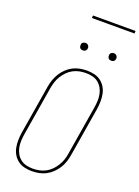

<svg xmlns="http://www.w3.org/2000/svg" viewBox="-199 -1181 923 1271"><g transform="rotate(20 262.5 -545.5)"><path d="M196 8Q169 8 143.5 2Q118 -4 98 -19Q78 -34 65 -55.5Q52 -77 47 -102.5Q42 -128 42.5 -154.5Q43 -181 47 -208L104 -553Q108 -578 116.5 -602.5Q125 -627 138.5 -649Q152 -671 171.5 -690Q191 -709 214 -721Q237 -733 262.5 -738Q288 -743 313 -743Q340 -743 365.5 -737Q391 -731 411 -716Q431 -701 444 -679.5Q457 -658 462 -632.5Q467 -607 466.5 -580.5Q466 -554 462 -527L405 -182Q401 -157 393 -132.5Q385 -108 371 -86Q357 -64 337.5 -45Q318 -26 295 -14Q272 -2 246.5 3Q221 8 196 8ZM197 -10Q219 -10 242 -14.5Q265 -19 286.5 -30.5Q308 -42 325 -59.5Q342 -77 354.5 -97.5Q367 -118 374.5 -140Q382 -162 385 -185L442 -530Q446 -554 447 -578Q448 -602 443.5 -624.5Q439 -647 428 -666.5Q417 -686 399.5 -700Q382 -714 359 -719.5Q336 -725 312 -725Q290 -725 267 -720.5Q244 -716 222.5 -704.5Q201 -693 184 -675.5Q167 -658 154.5 -637.5Q142 -617 135 -595Q128 -573 124 -550L67 -205Q63 -181 62 -157Q61 -133 65.5 -110.5Q70 -88 81 -68.5Q92 -49 109.5 -35Q127 -21 150 -15.5Q173 -10 197 -10ZM440 -859Q434 -859 428.5 -861Q423 -863 419.5 -868Q416 -873 415 -879Q414 -885 415 -891Q415 -896 417.5 -900Q420 -904 424 -906.5Q428 -909 432 -910.5Q436 -912 441 -912Q447 -912 452.5 -909.5Q458 -907 462 -902Q466 -897 467 -891Q468 -885 467 -879Q466 -874 463.5 -870Q461 -866 457.5 -863.5Q454 -861 449.5 -860Q445 -859 440 -859ZM240 -859Q234 -859 228.5 -861Q223 -863 219.5 -868Q216 -873 215 -879Q214 -885 215 -891Q215 -896 217.5 -900Q220 -904 224 -906.5Q228 -909 232 -910.5Q236 -912 241 -912Q247 -912 252.5 -909.5Q258 -907 262 -902Q266 -897 267 -891Q268 -885 267 -879Q266 -874 263.5 -870Q261 -866 257.5 -863.5Q254 -861 249.5 -860Q245 -859 240 -859ZM224 -1081 225 -1099H525L524 -1081Z"/></g></svg>

Font: Iosevka Curly Slab Thin
Style: Italic
Weight: 100
Italic angle: -9°
Monospace: yes
Designer: Belleve Invis
Foundry: Belleve Invis
Version: Version 22.1.2; ttfautohint (v1.8.4)